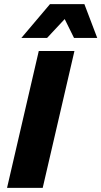

<svg xmlns="http://www.w3.org/2000/svg" viewBox="-20 -906 489 926"><path d="M339 -660 186 0H14L167 -660ZM387 -886 449 -723H337L292 -814L207 -723H83L221 -886Z"/></svg>

Font: Kantumruy Pro
Style: Italic
Weight: 400
Italic angle: -13°
Designer: Sovichet Tep
Foundry: Sovichet Tep
Version: Version 1.002